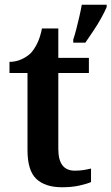

<svg xmlns="http://www.w3.org/2000/svg" viewBox="-20 -780 470 810"><path d="M242 10Q171 10 133.5 -25Q96 -60 96 -147V-472H20V-519Q47 -519 71 -530Q95 -541 111 -557Q126 -574 138 -599Q150 -624 157 -660H226V-536H355V-472H226V-152Q226 -105 243.5 -82.5Q261 -60 295 -60Q315 -60 331.5 -62.5Q348 -65 364 -69V-12Q349 -5 316.5 2.5Q284 10 242 10ZM289 -613Q296 -634 302.5 -659.5Q309 -685 315 -711Q321 -737 325 -760H430V-750Q421 -729 406 -702Q391 -675 373 -648.5Q355 -622 340 -600H289Z"/></svg>

Font: Noto Serif Gujarati SemiBold
Style: Regular
Weight: 600
Version: Version 2.102